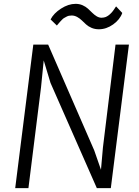

<svg xmlns="http://www.w3.org/2000/svg" viewBox="-20 -979 725 999"><path d="M275.9 -846.2 243.2 -877.9Q259.3 -909.7 297.6 -934.3Q335.9 -959 373.5 -959Q393.1 -959 409.7 -951.7Q426.3 -944.3 438 -933.6Q449.7 -922.9 460.4 -912.1Q471.2 -901.4 483.4 -894Q495.6 -886.7 508.8 -886.7Q514.6 -886.7 520.3 -887.9Q525.9 -889.2 530.3 -890.6Q534.7 -892.1 539.6 -895.5Q544.4 -898.9 547.6 -901.1Q550.8 -903.3 555.4 -908.2Q560.1 -913.1 562.3 -915.3Q564.5 -917.5 568.8 -923.6Q573.2 -929.7 574.2 -931.2Q575.2 -932.6 579.3 -939Q583.5 -945.3 584 -945.8L616.2 -911.6Q604 -877 568.6 -851.8Q533.2 -826.7 494.6 -826.7Q473.6 -826.7 456.5 -834Q439.5 -841.3 428 -851.8Q416.5 -862.3 405.8 -872.8Q395 -883.3 381.8 -890.6Q368.7 -897.9 354 -898.4Q345.7 -898.4 338.6 -897Q331.5 -895.5 324.5 -891.4Q317.4 -887.2 313 -885Q308.6 -882.8 301.8 -875.5Q294.9 -868.2 293 -866.2Q291 -864.3 283.7 -855.5Q276.4 -846.7 275.9 -846.2ZM59.1 0 153.3 -747.1H230.5L470.2 -196.8L505.4 -95.7L515.6 -211.9L581.1 -747.1H650.9L556.6 0H483.9L242.7 -547.9L207.5 -664.6L193.4 -523.9L127.9 0Z"/></svg>

Font: HaufeMerriweatherSansLt
Style: Italic
Weight: 300
Designer: Eben Sorkin ( eben@eyebytes.com )
Foundry: Eben Sorkin
Version: Version 1.56